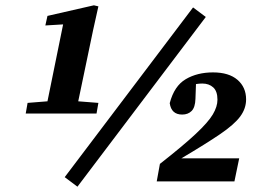

<svg xmlns="http://www.w3.org/2000/svg" viewBox="-20 -684 1001 724"><path d="M77 -256 84 -296 159 -302 218 -592 151 -588 159 -624 334 -664 351 -660 331 -570 275 -302 351 -296 344 -256ZM272 20 224 -16 708 -656 756 -620ZM571 0 583 -66Q671 -135 718 -179Q765 -223 782.5 -252.5Q800 -282 800 -308Q800 -340 784 -354.5Q768 -369 743 -369Q737 -369 731 -368.5Q725 -368 719 -367L717 -311Q716 -279 702.5 -265.5Q689 -252 667 -252Q626 -252 620 -295Q637 -360 680.5 -385.5Q724 -411 783 -411Q843 -411 875.5 -383Q908 -355 908 -309Q908 -275 886 -245Q864 -215 810.5 -178.5Q757 -142 664 -87H882L864 0Z"/></svg>

Font: Source Serif 4 SmText
Style: Bold Italic
Weight: 700
Italic angle: -12°
Designer: Frank Grießhammer
Foundry: Adobe
Version: Version 4.005;hotconv 1.1.0;makeotfexe 2.6.0